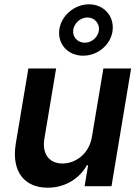

<svg xmlns="http://www.w3.org/2000/svg" viewBox="-20 -863 648 890"><path d="M365.4 -604.8C434.3 -604.8 495 -657 502.1 -722.7C509.2 -788.7 461.6 -843 392.4 -843C323.5 -843 261.7 -788.7 254.6 -722.7C247.5 -657 296.2 -604.8 365.4 -604.8ZM372.9 -665.1C338.4 -665.1 315.7 -692.5 319.2 -722.7C322.8 -753.6 350.9 -782 385.3 -782C419.4 -782 442.1 -753.6 438.6 -722.7C435 -692.5 407 -665.1 372.9 -665.1ZM406.2 -229.4C392.8 -146.3 326.7 -105.1 269.9 -105.1C208.5 -105.1 174.7 -148.8 185.4 -218L240.1 -545.5H111.5L53.3 -198.2C31.6 -67.1 93.8 7.1 201 7.1C282.7 7.1 348.7 -35.9 382.8 -96.9H388.5L372.2 0H496.8L587.7 -545.5H459.2Z"/></svg>

Font: TID UI Semi Bold
Style: Italic
Weight: 600
Italic angle: -9.39999°
Designer: The TID Project Authors
Foundry: Bakken & Bæck
Version: Version 1.001;hotconv 1.0.109;makeotfexe 2.5.65596